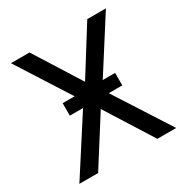

<svg xmlns="http://www.w3.org/2000/svg" viewBox="-163 -847 953 984"><g transform="rotate(-30 313.5 -355.5)"><path d="M470.7 -327.1H390.6L600.6 0H489.3L314.5 -277.3L138.7 0H27.8L238.3 -327.1H160.2V-400.9H231L33.2 -710.9H143.1L314.5 -438.5L484.9 -710.9H595.2L397.5 -400.9H470.7Z"/></g></svg>

Font: Mardoto
Style: Regular
Weight: 400
Designer: Christian Robertson, Vahan Hovhannisyan
Foundry: Google
Version: Version 1.000